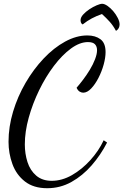

<svg xmlns="http://www.w3.org/2000/svg" viewBox="-20 -906 651 1013"><path d="M229 87Q157 87 111.5 51.5Q66 16 45.5 -40.5Q25 -97 25 -158Q25 -237 49 -317Q73 -397 115 -469Q157 -541 210.5 -597.5Q264 -654 323.5 -686.5Q383 -719 441 -719Q483 -719 510 -699Q537 -679 537 -631Q537 -602 527 -565.5Q517 -529 499.5 -495Q482 -461 461 -439Q440 -417 419 -417Q410 -417 400.5 -422.5Q391 -428 384 -443Q399 -460 418 -485Q437 -510 454 -538Q471 -566 481.5 -593.5Q492 -621 492 -641Q492 -661 481 -672.5Q470 -684 444 -684Q401 -684 354.5 -650Q308 -616 264.5 -558.5Q221 -501 186.5 -430Q152 -359 131.5 -285Q111 -211 111 -144Q111 -95 125 -51Q139 -7 171 20.5Q203 48 253 48Q307 48 359.5 18Q412 -12 456.5 -61Q501 -110 527 -166L545 -154Q511 -88 463.5 -33.5Q416 21 357 54Q298 87 229 87ZM592 -743Q577 -771 559 -791Q541 -811 518 -832Q489 -822 464.5 -809Q440 -796 416 -777Q409 -781 407 -787.5Q405 -794 405 -799Q405 -814 418.5 -829Q432 -844 451.5 -857Q471 -870 490 -878Q509 -886 519 -886Q531 -886 547 -875Q563 -864 577.5 -847Q592 -830 601.5 -811Q611 -792 611 -777Q611 -767 606.5 -758Q602 -749 592 -743Z"/></svg>

Font: Dancing Script Medium
Style: Regular
Weight: 500
Designer: Pablo Impallari
Foundry: Pablo Impallari
Version: Version 2.000